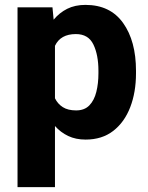

<svg xmlns="http://www.w3.org/2000/svg" viewBox="-20 -558 603 781"><path d="M533.2 -270V-259.8Q533.2 -183.1 509.8 -122.1Q486.3 -61 440.7 -25.6Q395 9.8 328.1 9.8Q288.1 9.8 257.3 -4.9Q226.6 -19.5 203.6 -45.4V203.1H51.3V-528.3H193.4L198.2 -478Q221.7 -506.3 253.4 -522.2Q285.2 -538.1 327.6 -538.1Q428.2 -538.1 480.7 -464.6Q533.2 -391.1 533.2 -270ZM380.4 -259.8V-270Q380.4 -334.5 359.9 -377Q339.4 -419.4 288.6 -419.4Q226.1 -419.4 203.6 -371.6V-158.2Q214.8 -135.3 235.6 -122.1Q256.3 -108.9 289.6 -108.9Q323.7 -108.9 343.5 -129.4Q363.3 -149.9 371.8 -184.1Q380.4 -218.3 380.4 -259.8Z"/></svg>

Font: Vazirmatn RD FD ExtraBold
Style: Regular
Weight: 800
Designer: Saber Rastikerdar
Foundry: Saber Rastikerdar
Version: Version 33.003